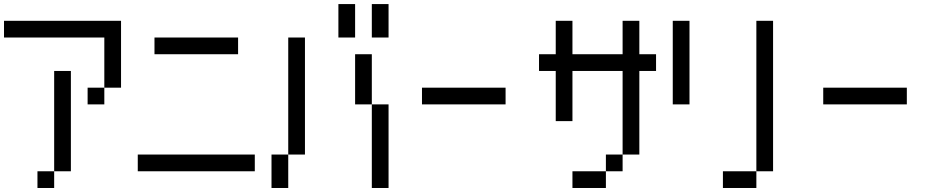

<svg xmlns="http://www.w3.org/2000/svg" viewBox="-20 -937 4707 957"><path d="M0 -750V-833.3H583.3V-500H500V-750ZM166.7 0V-83.3H250V0ZM250 -83.3V-583.3H333.3V-83.3ZM416.7 -416.7V-500H500V-416.7Z M666.7 -83.3V-166.7H1250V-83.3ZM750 -666.7V-750H1166.7V-666.7Z M1333.3 -166.7H1416.7V0H1333.3ZM1416.7 -166.7V-750H1500V-166.7ZM1750 -916.7V-750H1666.7V-916.7ZM1750 -416.7V-666.7H1833.3V-416.7ZM1916.7 -916.7V-750H1833.3V-916.7ZM1833.3 0V-416.7H1916.7V0Z M2083.3 -416.7V-500H2500V-416.7Z M2666.7 -583.3V-666.7H2750V-833.3H2833.3V-666.7H3083.3V-833.3H3166.7V-666.7H3250V-583.3H3166.7V-166.7H3083.3V-583.3H2833.3V-333.3H2750V-583.3ZM2833.3 0V-83.3H3000V0ZM3000 -83.3V-166.7H3083.3V-83.3Z M3333.3 -416.7V-833.3H3416.7V-416.7ZM3750 -83.3V0H3583.3V-83.3ZM3750 -833.3H3833.3V-83.3H3750Z M4083.3 -416.7V-500H4500V-416.7Z"/></svg>

Font: Galmuri11 Condensed
Style: Regular
Weight: 400
Width: 3
Designer: Lee Minseo (quiple)
Version: Version 2.399;hotconv 1.1.1;makeotfexe 2.6.0 DEVELOPMENT